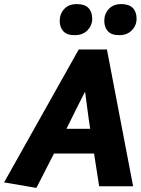

<svg xmlns="http://www.w3.org/2000/svg" viewBox="-68 -911 689 939"><path d="M317 -669H455L583 0H417L392 -160H196L110 8L-48 -19ZM373 -281Q365 -332 359 -380.5Q353 -429 348 -463Q330 -428 306 -380Q282 -332 257 -281ZM308 -891Q346 -891 364.5 -872Q383 -853 383 -819Q383 -787 360 -763Q337 -739 297 -739Q259 -739 241.5 -758.5Q224 -778 224 -809Q224 -843 246 -867Q268 -891 308 -891ZM525 -891Q563 -891 581.5 -872Q600 -853 600 -819Q600 -787 577 -763Q554 -739 515 -739Q477 -739 459.5 -758.5Q442 -778 442 -809Q442 -843 464 -867Q486 -891 525 -891Z"/></svg>

Font: Amaranth
Style: Bold Italic
Weight: 700
Italic angle: -12°
Designer: Gesine Todt
Foundry: Gesine Todt
Version: Version 1.001